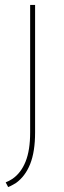

<svg xmlns="http://www.w3.org/2000/svg" viewBox="-20 -550 261 777"><path d="M122 -14Q122 64 102 114Q82 164 44 191Q37 195 29 199.5Q21 204 13 207L3 188Q16 183 30 174Q65 150 83.5 104Q102 58 102 -14V-530H122Z"/></svg>

Font: Georama Extended Thin
Style: Regular
Weight: 100
Width: 7
Designer: Jean-Baptiste Levee
Foundry: Production Type
Version: Version 1.000